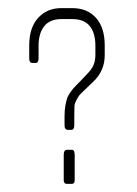

<svg xmlns="http://www.w3.org/2000/svg" viewBox="-20 -453 337 473"><path d="M209 -251 186 -229Q181 -224 177.5 -220.5Q174 -217 172 -213Q164 -200 163.5 -192Q163 -184 163 -170V-144Q163 -133 155 -133H148Q139 -133 139 -144V-167Q139 -181 141 -192.5Q143 -204 146 -213Q154 -229 167.5 -242.5Q181 -256 193 -269Q206 -282 210.5 -293Q215 -304 215 -318V-340Q215 -372 201 -389Q187 -406 158 -406H131Q103 -406 89 -388.5Q75 -371 75 -340V-310Q75 -298 68 -298H59Q52 -298 52 -310V-341Q52 -385 74 -409Q96 -433 131 -433H158Q195 -433 216.5 -409Q238 -385 238 -341V-317Q238 -278 209 -251ZM157 0H145Q137 0 137 -9V-71Q137 -84 145 -84H157Q164 -84 164 -71V-9Q164 0 157 0Z"/></svg>

Font: Chathura Light
Style: Regular
Weight: 300
Designer: Appaji Ambarisha Darbha
Foundry: Aditya Fonts
Version: Version 1.002 2016